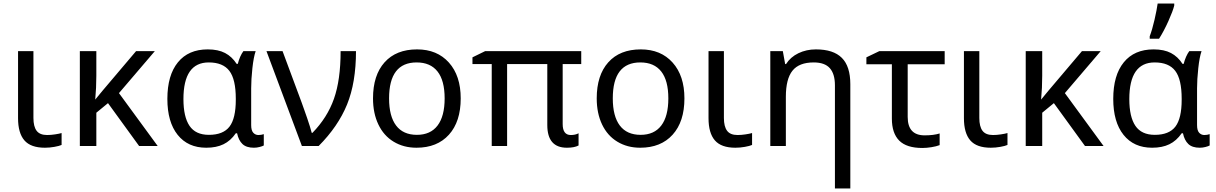

<svg xmlns="http://www.w3.org/2000/svg" viewBox="-20 -825 6871 1085"><path d="M168.9 -536.1V-158.2Q168.9 -109.9 187 -85.9Q205.1 -62 246.1 -62Q267.6 -62 291.5 -65.7Q315.4 -69.3 328.1 -73.2V-5.9Q314.9 0 287.6 4.9Q260.3 9.8 233.9 9.8Q153.8 9.8 117.9 -31.7Q82 -73.2 82 -157.2V-536.1Z M749 -536.1H855L652.3 -298.8L871.1 0H766.1L590.3 -242.2L524.4 -188V0H431.2V-536.1H524.4V-397Q524.4 -329.1 518.1 -262.2L559.1 -312Z M1160.6 -63Q1241.2 -63 1276.9 -109.4Q1312.5 -155.8 1312.5 -261.2V-267.1Q1312.5 -377 1276.1 -424.6Q1239.7 -472.2 1159.7 -472.2Q1016.6 -472.2 1016.6 -265.1Q1016.6 -164.6 1051 -113.8Q1085.4 -63 1160.6 -63ZM1145.5 9.8Q1042 9.8 983.9 -63Q925.8 -135.7 925.8 -266.1Q925.8 -399.9 985.4 -472.9Q1044.9 -545.9 1153.8 -545.9Q1212.9 -545.9 1252 -525.4Q1291 -504.9 1317.4 -463.9H1323.7Q1335.4 -508.8 1355.5 -536.1H1424.8Q1413.1 -502.4 1406.2 -439.2Q1399.4 -376 1399.4 -326.2V-118.2Q1399.4 -87.4 1411.4 -74.7Q1423.3 -62 1440.4 -62Q1456.1 -62 1470.7 -66.9V-2.9Q1462.9 1.5 1447 5.6Q1431.2 9.8 1414.6 9.8Q1372.1 9.8 1350.1 -11.2Q1328.1 -32.2 1319.8 -71.8H1312.5Q1283.2 -29.3 1242.9 -9.8Q1202.6 9.8 1145.5 9.8Z M1485.8 -536.1H1576.7L1684.1 -247.1Q1690.4 -229 1699 -205.3Q1707.5 -181.6 1715.8 -157.5Q1724.1 -133.3 1731 -111.1Q1737.8 -88.9 1741.7 -74.2H1745.6Q1829.6 -160.2 1867.2 -266.8Q1904.8 -373.5 1904.8 -536.1H1991.7Q1991.7 -358.4 1941.2 -234.4Q1890.6 -110.4 1780.8 0H1686Z M2583.5 -269Q2583.5 -137.7 2517.1 -64Q2450.7 9.8 2333.5 9.8Q2260.7 9.8 2204.6 -24.2Q2148.4 -58.1 2118.2 -121.6Q2087.9 -185.1 2087.9 -269Q2087.9 -399.9 2153.3 -472.9Q2218.8 -545.9 2336.9 -545.9Q2450.2 -545.9 2516.8 -471.4Q2583.5 -397 2583.5 -269ZM2178.7 -269Q2178.7 -168 2218.5 -115.5Q2258.3 -63 2335.9 -63Q2412.6 -63 2452.6 -115.5Q2492.7 -168 2492.7 -269Q2492.7 -370.1 2452.4 -421.1Q2412.1 -472.2 2334.5 -472.2Q2178.7 -472.2 2178.7 -269Z M3205.6 -62Q3231.4 -62 3249.5 -71.8V-2.9Q3225.6 9.8 3183.6 9.8Q3072.8 9.8 3072.8 -118.2V-462.9H2845.7V0H2758.8V-462.9H2649.9V-501L2721.7 -536.1H3264.6V-462.9H3159.7V-124Q3159.7 -62 3205.6 -62Z M3847.7 -269Q3847.7 -137.7 3781.2 -64Q3714.8 9.8 3597.7 9.8Q3524.9 9.8 3468.8 -24.2Q3412.6 -58.1 3382.3 -121.6Q3352.1 -185.1 3352.1 -269Q3352.1 -399.9 3417.5 -472.9Q3482.9 -545.9 3601.1 -545.9Q3714.4 -545.9 3781 -471.4Q3847.7 -397 3847.7 -269ZM3442.9 -269Q3442.9 -168 3482.7 -115.5Q3522.5 -63 3600.1 -63Q3676.8 -63 3716.8 -115.5Q3756.8 -168 3756.8 -269Q3756.8 -370.1 3716.6 -421.1Q3676.3 -472.2 3598.6 -472.2Q3442.9 -472.2 3442.9 -269Z M4070.8 -536.1V-158.2Q4070.8 -109.9 4088.9 -85.9Q4106.9 -62 4147.9 -62Q4169.4 -62 4193.4 -65.7Q4217.3 -69.3 4230 -73.2V-5.9Q4216.8 0 4189.5 4.9Q4162.1 9.8 4135.7 9.8Q4055.7 9.8 4019.8 -31.7Q3983.9 -73.2 3983.9 -157.2V-536.1Z M4698.2 240.2V-342.8Q4698.2 -407.2 4669.4 -439.7Q4640.6 -472.2 4578.1 -472.2Q4495.6 -472.2 4458.3 -425.5Q4420.9 -378.9 4420.9 -277.8V0H4333V-536.1H4403.8L4417 -462.9H4421.9Q4446.8 -502.4 4491.7 -524.2Q4536.6 -545.9 4590.8 -545.9Q4689.5 -545.9 4737.3 -498Q4785.2 -450.2 4785.2 -349.1V240.2Z M5318.4 -536.1V-461.9H5109.4V-164.1Q5109.4 -60.1 5205.1 -60.1Q5255.9 -60.1 5290 -70.8V-4.9Q5271 2.4 5243.4 6.8Q5215.8 11.2 5192.4 11.2Q5103 11.2 5061.5 -30.5Q5020 -72.3 5020 -154.8V-461.9H4876V-501L4949.2 -536.1Z M5514.2 -536.1V-158.2Q5514.2 -109.9 5532.2 -85.9Q5550.3 -62 5591.3 -62Q5612.8 -62 5636.7 -65.7Q5660.6 -69.3 5673.3 -73.2V-5.9Q5660.2 0 5632.8 4.9Q5605.5 9.8 5579.1 9.8Q5499 9.8 5463.1 -31.7Q5427.2 -73.2 5427.2 -157.2V-536.1Z M6094.2 -536.1H6200.2L5997.6 -298.8L6216.3 0H6111.3L5935.5 -242.2L5869.6 -188V0H5776.4V-536.1H5869.6V-397Q5869.6 -329.1 5863.3 -262.2L5904.3 -312Z M6505.9 -63Q6586.4 -63 6622.1 -109.4Q6657.7 -155.8 6657.7 -261.2V-267.1Q6657.7 -377 6621.3 -424.6Q6585 -472.2 6504.9 -472.2Q6361.8 -472.2 6361.8 -265.1Q6361.8 -164.6 6396.2 -113.8Q6430.7 -63 6505.9 -63ZM6490.7 9.8Q6387.2 9.8 6329.1 -63Q6271 -135.7 6271 -266.1Q6271 -399.9 6330.6 -472.9Q6390.1 -545.9 6499 -545.9Q6558.1 -545.9 6597.2 -525.4Q6636.2 -504.9 6662.6 -463.9H6668.9Q6680.7 -508.8 6700.7 -536.1H6770Q6758.3 -502.4 6751.5 -439.2Q6744.6 -376 6744.6 -326.2V-118.2Q6744.6 -87.4 6756.6 -74.7Q6768.6 -62 6785.6 -62Q6801.3 -62 6815.9 -66.9V-2.9Q6808.1 1.5 6792.2 5.6Q6776.4 9.8 6759.8 9.8Q6717.3 9.8 6695.3 -11.2Q6673.3 -32.2 6665 -71.8H6657.7Q6628.4 -29.3 6588.1 -9.8Q6547.9 9.8 6490.7 9.8ZM6477.1 -620.1Q6491.2 -656.7 6504.2 -713.1Q6517.1 -769.5 6522 -805.2H6615.7V-793.9Q6608.4 -763.2 6582.8 -706.1Q6557.1 -648.9 6529.8 -606H6477.1Z"/></svg>

Font: Noto Sans Southeast Asian
Style: Regular
Weight: 400
Designer: Monotype Design Team
Foundry: Monotype Imaging Inc.
Version: Version 1.06 uh; ttfautohint (v1.4.1)